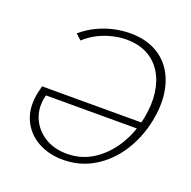

<svg xmlns="http://www.w3.org/2000/svg" viewBox="-121 -784 903 909"><g transform="rotate(20 331.0 -329.0)"><path d="M288 7Q214 7 158.5 -25.5Q103 -58 78 -116Q53 -174 69 -250Q71 -260 74 -271Q77 -282 78 -287L118 -272Q116 -270 113.5 -262.5Q111 -255 108 -246Q94 -186 115 -136Q136 -86 183.5 -56Q231 -26 296 -26Q369 -26 428 -64Q487 -102 527.5 -167Q568 -232 584 -314Q597 -382 589.5 -439.5Q582 -497 555.5 -540Q529 -583 484.5 -607Q440 -631 379 -631Q347 -631 311.5 -623Q276 -615 241 -598Q206 -581 174 -552L146 -578Q183 -609 223 -628Q263 -647 304.5 -656Q346 -665 385 -665Q456 -665 508 -639Q560 -613 591.5 -565.5Q623 -518 632 -454Q641 -390 626 -314Q607 -221 559.5 -148.5Q512 -76 442.5 -34.5Q373 7 288 7ZM92 -252 78 -286H589L582 -252Z"/></g></svg>

Font: Ysabeau ExtraLight
Style: Italic
Weight: 250
Italic angle: -12°
Version: Version 2.000;gftools[0.9.27.dev2+g8671c4b]